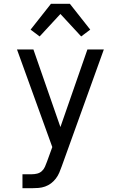

<svg xmlns="http://www.w3.org/2000/svg" viewBox="-20 -782 640 1017"><path d="M99 215V141H148Q163 141 177 137.5Q191 134 201.5 124.5Q212 115 218 101.5Q224 88 229 74L257 -3L70 -520H157L300 -109L443 -520H530L307 99Q301 116 294 132.5Q287 149 276 163.5Q265 178 250.5 189Q236 200 219 206Q202 212 184 213.5Q166 215 148 215ZM410 -589 300 -708 190 -589 142 -625 250 -762H350L458 -625Z"/></svg>

Font: R Plex Mono
Style: Regular
Weight: 400
Monospace: yes
Designer: Belleve Invis
Foundry: Belleve Invis
Version: Version 31.8.0